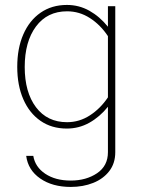

<svg xmlns="http://www.w3.org/2000/svg" viewBox="-20 -508 567 766"><path d="M48.8 -241.2Q48.8 -315.4 73 -370.8Q97.2 -426.3 141.8 -457.3Q186.5 -488.3 247.1 -488.3Q295.4 -488.3 336.7 -465.1Q377.9 -441.9 410.6 -401.4V-483.4H439.9V99.1Q439.9 143.6 416 174.6Q392.1 205.6 351.8 221.7Q311.5 237.8 262.2 237.8Q189 237.8 140.4 204.1Q91.8 170.4 84.5 113.8H112.8Q120.1 158.2 160.6 185.3Q201.2 212.4 262.2 212.4Q323.7 212.4 367.2 183.1Q410.6 153.8 410.6 99.1V-82Q377.9 -41.5 336.4 -18.3Q294.9 4.9 246.6 4.9Q186 4.9 141.6 -25.9Q97.2 -56.6 73 -112.1Q48.8 -167.5 48.8 -241.2ZM78.6 -240.7Q78.6 -140.1 123.5 -80.3Q168.5 -20.5 247.6 -20.5Q296.9 -20.5 338.9 -47.9Q380.9 -75.2 410.6 -119.6V-363.8Q380.9 -408.7 338.9 -435.8Q296.9 -462.9 247.6 -462.9Q168.5 -462.9 123.5 -402.3Q78.6 -341.8 78.6 -240.7Z"/></svg>

Font: Estedad-FD Thin
Style: Regular
Weight: 100
Designer: Amin Abedi
Version: Version 7.3